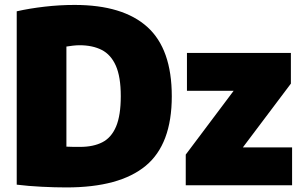

<svg xmlns="http://www.w3.org/2000/svg" viewBox="-20 -770 1252 798"><path d="M256 9Q208 9 153 6.2Q98 3.5 49.5 -2.5V-723Q102.5 -735 164.8 -742.2Q227 -749.5 290 -749.5Q491 -749.5 592.5 -657.8Q694 -566 694 -370Q694 -170.5 585.5 -80.8Q477 9 256 9ZM313 -159.5Q368 -159.5 405.5 -178.8Q443 -198 462.5 -244.2Q482 -290.5 482 -370.5Q482 -450.5 461.5 -496.8Q441 -543 402.8 -562.5Q364.5 -582 310.5 -582Q298.5 -582 282.5 -580.2Q266.5 -578.5 256 -576.5V-160.5Q272.5 -159.5 286.8 -159.5Q301 -159.5 313 -159.5ZM752 0V-127.5L951 -392.5H757V-550H1189V-422.5L989.5 -157.5H1194V0Z"/></svg>

Font: Encode Sans SmCnd Black
Style: Regular
Weight: 900
Width: 4
Designer: Multiple Designers
Foundry: Impallari Type
Version: Version 3.002; ttfautohint (v1.8.3) -l 8 -r 50 -G 200 -x 14 